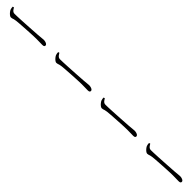

<svg xmlns="http://www.w3.org/2000/svg" viewBox="506 -1844 2988 2988"><g transform="rotate(45 2000.0 -350.5)"><path d="M198.6 -278Q185.1 -278 166.6 -291.7Q148.2 -305.5 132.6 -324.9Q117 -344.2 110 -361.1Q104.5 -375.4 103 -388.7Q101.4 -402.1 100.7 -416.5L121.2 -423.1Q131.9 -406.1 142.4 -391.1Q152.8 -376.1 166.6 -366.9Q180.3 -357.7 200.6 -357.7Q223.3 -357.7 264.2 -359.2Q305.1 -360.7 355.8 -363.5Q406.6 -366.3 459.4 -369.3Q512.2 -372.3 559.7 -375.3Q607.3 -378.3 641 -380.8Q674.6 -383.3 686.1 -383.5Q736.1 -386.9 762 -390.4Q787.8 -394 806.6 -394Q826 -394 845.5 -388.7Q864.9 -383.4 877.5 -373.7Q890.2 -363.9 890.2 -349.8Q890.2 -336.4 880.9 -328.8Q871.7 -321.1 846.2 -321.1Q819.9 -321.1 790.6 -322.2Q761.2 -323.3 715.3 -323.3Q696.6 -323.3 655.6 -321.8Q614.5 -320.3 562.4 -317.4Q510.2 -314.5 457.9 -311.1Q405.5 -307.7 362.1 -304.7Q318.7 -301.7 296.5 -298.9Q268.3 -295.7 252.2 -290.8Q236 -285.8 224.6 -281.9Q213.3 -278 198.6 -278Z M1198.6 -278Q1185.1 -278 1166.6 -291.7Q1148.2 -305.5 1132.6 -324.9Q1117 -344.2 1110 -361.1Q1104.5 -375.4 1103 -388.7Q1101.4 -402.1 1100.7 -416.5L1121.2 -423.1Q1131.9 -406.1 1142.4 -391.1Q1152.8 -376.1 1166.6 -366.9Q1180.3 -357.7 1200.6 -357.7Q1223.3 -357.7 1264.2 -359.2Q1305.1 -360.7 1355.8 -363.5Q1406.6 -366.3 1459.4 -369.3Q1512.2 -372.3 1559.7 -375.3Q1607.3 -378.3 1641 -380.8Q1674.6 -383.3 1686.1 -383.5Q1736.1 -386.9 1762 -390.4Q1787.8 -394 1806.6 -394Q1826 -394 1845.5 -388.7Q1864.9 -383.4 1877.5 -373.7Q1890.2 -363.9 1890.2 -349.8Q1890.2 -336.4 1880.9 -328.8Q1871.7 -321.1 1846.2 -321.1Q1819.9 -321.1 1790.6 -322.2Q1761.2 -323.3 1715.3 -323.3Q1696.6 -323.3 1655.6 -321.8Q1614.5 -320.3 1562.4 -317.4Q1510.2 -314.5 1457.9 -311.1Q1405.5 -307.7 1362.1 -304.7Q1318.7 -301.7 1296.5 -298.9Q1268.3 -295.7 1252.2 -290.8Q1236 -285.8 1224.6 -281.9Q1213.3 -278 1198.6 -278Z M2198.6 -278Q2185.1 -278 2166.6 -291.7Q2148.2 -305.5 2132.6 -324.9Q2117 -344.2 2110 -361.1Q2104.5 -375.4 2103 -388.7Q2101.4 -402.1 2100.7 -416.5L2121.2 -423.1Q2131.9 -406.1 2142.4 -391.1Q2152.8 -376.1 2166.6 -366.9Q2180.3 -357.7 2200.6 -357.7Q2223.3 -357.7 2264.2 -359.2Q2305.1 -360.7 2355.8 -363.5Q2406.6 -366.3 2459.4 -369.3Q2512.2 -372.3 2559.7 -375.3Q2607.3 -378.3 2641 -380.8Q2674.6 -383.3 2686.1 -383.5Q2736.1 -386.9 2762 -390.4Q2787.8 -394 2806.6 -394Q2826 -394 2845.5 -388.7Q2864.9 -383.4 2877.5 -373.7Q2890.2 -363.9 2890.2 -349.8Q2890.2 -336.4 2880.9 -328.8Q2871.7 -321.1 2846.2 -321.1Q2819.9 -321.1 2790.6 -322.2Q2761.2 -323.3 2715.3 -323.3Q2696.6 -323.3 2655.6 -321.8Q2614.5 -320.3 2562.4 -317.4Q2510.2 -314.5 2457.9 -311.1Q2405.5 -307.7 2362.1 -304.7Q2318.7 -301.7 2296.5 -298.9Q2268.3 -295.7 2252.2 -290.8Q2236 -285.8 2224.6 -281.9Q2213.3 -278 2198.6 -278Z M3198.6 -278Q3185.1 -278 3166.6 -291.7Q3148.2 -305.5 3132.6 -324.9Q3117 -344.2 3110 -361.1Q3104.5 -375.4 3103 -388.7Q3101.4 -402.1 3100.7 -416.5L3121.2 -423.1Q3131.9 -406.1 3142.4 -391.1Q3152.8 -376.1 3166.6 -366.9Q3180.3 -357.7 3200.6 -357.7Q3223.3 -357.7 3264.2 -359.2Q3305.1 -360.7 3355.8 -363.5Q3406.6 -366.3 3459.4 -369.3Q3512.2 -372.3 3559.7 -375.3Q3607.3 -378.3 3641 -380.8Q3674.6 -383.3 3686.1 -383.5Q3736.1 -386.9 3762 -390.4Q3787.8 -394 3806.6 -394Q3826 -394 3845.5 -388.7Q3864.9 -383.4 3877.5 -373.7Q3890.2 -363.9 3890.2 -349.8Q3890.2 -336.4 3880.9 -328.8Q3871.7 -321.1 3846.2 -321.1Q3819.9 -321.1 3790.6 -322.2Q3761.2 -323.3 3715.3 -323.3Q3696.6 -323.3 3655.6 -321.8Q3614.5 -320.3 3562.4 -317.4Q3510.2 -314.5 3457.9 -311.1Q3405.5 -307.7 3362.1 -304.7Q3318.7 -301.7 3296.5 -298.9Q3268.3 -295.7 3252.2 -290.8Q3236 -285.8 3224.6 -281.9Q3213.3 -278 3198.6 -278Z"/></g></svg>

Font: Noto Serif KR ExtraLight
Style: Regular
Weight: 200
Designer: Ryoko NISHIZUKA 西塚涼子 (kana & ideographs); Frank Grießhammer (Latin, Greek & Cyrillic); Wenlong ZHANG 张文龙 (bopomofo); San
Foundry: Adobe
Version: Version 2.002-H1;hotconv 1.1.0;makeotfexe 2.6.0